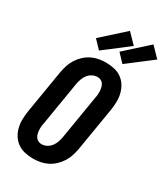

<svg xmlns="http://www.w3.org/2000/svg" viewBox="-239 -1093 1048 1204"><g transform="rotate(30 285.5 -491.0)"><path d="M206 8Q176 8 147 1.5Q118 -5 94.5 -21Q71 -37 55.5 -61.5Q40 -86 33 -114Q26 -142 26.5 -172.5Q27 -203 32 -234L84 -548Q89 -574 97 -599Q105 -624 120 -647.5Q135 -671 155.5 -690Q176 -709 200 -721Q224 -733 250.5 -738Q277 -743 303 -743Q333 -743 362.5 -736.5Q392 -730 415 -714Q438 -698 453.5 -673.5Q469 -649 476 -621Q483 -593 482.5 -562.5Q482 -532 477 -501L425 -187Q420 -161 412 -136Q404 -111 389 -87.5Q374 -64 353.5 -45Q333 -26 309 -14Q285 -2 258.5 3Q232 8 206 8ZM207 -97Q226 -97 244 -106.5Q262 -116 274 -132Q286 -148 292.5 -166.5Q299 -185 302 -204L354 -518Q357 -531 358 -544Q359 -557 358 -570Q357 -583 354 -595Q351 -607 344.5 -617Q338 -627 326.5 -632.5Q315 -638 302 -638Q283 -638 265 -628.5Q247 -619 235 -603Q223 -587 216.5 -568.5Q210 -550 207 -531L155 -217Q152 -204 151 -191Q150 -178 151 -165Q152 -152 155 -140Q158 -128 165 -118Q172 -108 183 -102.5Q194 -97 207 -97ZM396 -786 341 -844 503 -990 571 -920ZM226 -786 171 -844 333 -990 401 -920Z"/></g></svg>

Font: Iosevka Extrabold Oblique
Style: Regular
Weight: 800
Italic angle: -9°
Monospace: yes
Designer: Belleve Invis
Foundry: Belleve Invis
Version: Version 32.5.0; ttfautohint (v1.8.4)